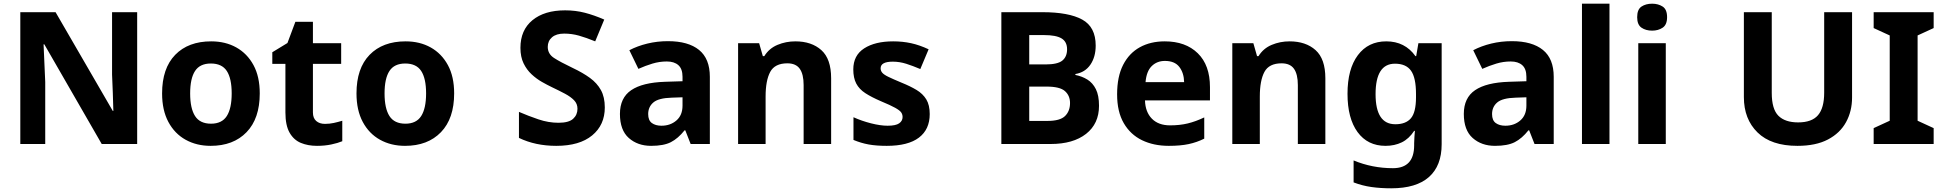

<svg xmlns="http://www.w3.org/2000/svg" viewBox="-20 -780 10526 1040"><path d="M723 0H531L220 -540H216Q218 -489 220.5 -438Q223 -387 225 -336V0H90V-714H281L591 -179H594Q593 -229 591 -278Q589 -327 587 -376V-714H723Z M1387 -274Q1387 -138 1315.5 -64Q1244 10 1121 10Q1045 10 985.5 -23Q926 -56 892 -119.5Q858 -183 858 -274Q858 -410 929 -483Q1000 -556 1124 -556Q1201 -556 1260 -523Q1319 -490 1353 -427.5Q1387 -365 1387 -274ZM1010 -274Q1010 -193 1036.5 -151.5Q1063 -110 1123 -110Q1182 -110 1208.5 -151.5Q1235 -193 1235 -274Q1235 -355 1208.5 -395.5Q1182 -436 1122 -436Q1063 -436 1036.5 -395.5Q1010 -355 1010 -274Z M1740 -109Q1765 -109 1788 -114Q1811 -119 1834 -126V-15Q1810 -5 1774.5 2.5Q1739 10 1697 10Q1648 10 1609.5 -6Q1571 -22 1548.5 -61.5Q1526 -101 1526 -171V-434H1455V-497L1537 -547L1580 -662H1675V-546H1828V-434H1675V-171Q1675 -140 1693 -124.5Q1711 -109 1740 -109Z M2440 -274Q2440 -138 2368.5 -64Q2297 10 2174 10Q2098 10 2038.5 -23Q1979 -56 1945 -119.5Q1911 -183 1911 -274Q1911 -410 1982 -483Q2053 -556 2177 -556Q2254 -556 2313 -523Q2372 -490 2406 -427.5Q2440 -365 2440 -274ZM2063 -274Q2063 -193 2089.5 -151.5Q2116 -110 2176 -110Q2235 -110 2261.5 -151.5Q2288 -193 2288 -274Q2288 -355 2261.5 -395.5Q2235 -436 2175 -436Q2116 -436 2089.5 -395.5Q2063 -355 2063 -274Z M3256 -198Q3256 -103 3187.5 -46.5Q3119 10 2993 10Q2880 10 2791 -33V-174Q2842 -152 2896.5 -133.5Q2951 -115 3005 -115Q3061 -115 3084.5 -136.5Q3108 -158 3108 -191Q3108 -218 3089.5 -237Q3071 -256 3040 -272.5Q3009 -289 2969 -308Q2944 -320 2915 -336.5Q2886 -353 2859.5 -377.5Q2833 -402 2816 -437Q2799 -472 2799 -521Q2799 -617 2864 -670.5Q2929 -724 3041 -724Q3097 -724 3147.5 -711Q3198 -698 3253 -674L3204 -556Q3155 -576 3116 -587Q3077 -598 3036 -598Q2993 -598 2970 -578Q2947 -558 2947 -526Q2947 -488 2981 -466Q3015 -444 3082 -412Q3137 -386 3175.5 -358Q3214 -330 3235 -292Q3256 -254 3256 -198Z M3598 -557Q3708 -557 3766.5 -509.5Q3825 -462 3825 -364V0H3721L3692 -74H3688Q3653 -30 3614 -10Q3575 10 3507 10Q3434 10 3386 -32.5Q3338 -75 3338 -163Q3338 -250 3399 -291.5Q3460 -333 3582 -337L3677 -340V-364Q3677 -407 3654.5 -427Q3632 -447 3592 -447Q3552 -447 3514 -435.5Q3476 -424 3438 -407L3389 -508Q3433 -531 3486.5 -544Q3540 -557 3598 -557ZM3619 -251Q3547 -249 3519 -225Q3491 -201 3491 -162Q3491 -128 3511 -113.5Q3531 -99 3563 -99Q3611 -99 3644 -127.5Q3677 -156 3677 -208V-253Z M4288 -556Q4376 -556 4429 -508.5Q4482 -461 4482 -356V0H4333V-319Q4333 -378 4312 -407.5Q4291 -437 4245 -437Q4177 -437 4152 -390.5Q4127 -344 4127 -257V0H3978V-546H4092L4112 -476H4120Q4146 -518 4191.5 -537Q4237 -556 4288 -556Z M5016 -162Q5016 -79 4957.5 -34.5Q4899 10 4783 10Q4726 10 4685 2.5Q4644 -5 4603 -22V-145Q4647 -125 4698 -112Q4749 -99 4788 -99Q4832 -99 4850.5 -112Q4869 -125 4869 -146Q4869 -160 4861.5 -171Q4854 -182 4829 -196Q4804 -210 4751 -232Q4700 -254 4667 -275.5Q4634 -297 4618 -327.5Q4602 -358 4602 -404Q4602 -480 4661 -518Q4720 -556 4818 -556Q4869 -556 4915 -546Q4961 -536 5010 -513L4965 -406Q4925 -423 4889 -434.5Q4853 -446 4816 -446Q4750 -446 4750 -410Q4750 -397 4758.5 -386.5Q4767 -376 4791.5 -364Q4816 -352 4864 -332Q4911 -313 4945 -292.5Q4979 -272 4997.5 -241.5Q5016 -211 5016 -162Z M5626 -714Q5769 -714 5842 -674Q5915 -634 5915 -533Q5915 -472 5886.5 -430Q5858 -388 5805 -379V-374Q5841 -367 5870 -349Q5899 -331 5916 -297Q5933 -263 5933 -207Q5933 -110 5863 -55Q5793 0 5671 0H5404V-714ZM5643 -431Q5709 -431 5734.5 -452Q5760 -473 5760 -513Q5760 -554 5730 -572Q5700 -590 5635 -590H5555V-431ZM5555 -311V-125H5654Q5722 -125 5749 -151.5Q5776 -178 5776 -222Q5776 -262 5748.5 -286.5Q5721 -311 5649 -311Z M6289 -556Q6402 -556 6468 -491.5Q6534 -427 6534 -308V-236H6182Q6184 -173 6219.5 -137Q6255 -101 6318 -101Q6371 -101 6414 -111.5Q6457 -122 6503 -144V-29Q6463 -9 6418.5 0.5Q6374 10 6311 10Q6229 10 6166 -20.5Q6103 -51 6067 -113Q6031 -175 6031 -269Q6031 -365 6063.5 -428.5Q6096 -492 6154 -524Q6212 -556 6289 -556ZM6290 -450Q6247 -450 6218.5 -422Q6190 -394 6185 -335H6394Q6393 -385 6368 -417.5Q6343 -450 6290 -450Z M6965 -556Q7053 -556 7106 -508.5Q7159 -461 7159 -356V0H7010V-319Q7010 -378 6989 -407.5Q6968 -437 6922 -437Q6854 -437 6829 -390.5Q6804 -344 6804 -257V0H6655V-546H6769L6789 -476H6797Q6823 -518 6868.5 -537Q6914 -556 6965 -556Z M7489 -556Q7590 -556 7647 -476H7651L7663 -546H7789V1Q7789 118 7720 179Q7651 240 7516 240Q7458 240 7408.5 233Q7359 226 7312 208V89Q7413 131 7525 131Q7640 131 7640 7V-4Q7640 -21 7641.5 -39Q7643 -57 7644 -71H7640Q7612 -28 7573 -9Q7534 10 7485 10Q7388 10 7333.5 -64.5Q7279 -139 7279 -272Q7279 -406 7335 -481Q7391 -556 7489 -556ZM7536 -435Q7431 -435 7431 -270Q7431 -107 7538 -107Q7595 -107 7622.5 -139.5Q7650 -172 7650 -253V-271Q7650 -359 7623 -397Q7596 -435 7536 -435Z M8169 -557Q8279 -557 8337.5 -509.5Q8396 -462 8396 -364V0H8292L8263 -74H8259Q8224 -30 8185 -10Q8146 10 8078 10Q8005 10 7957 -32.5Q7909 -75 7909 -163Q7909 -250 7970 -291.5Q8031 -333 8153 -337L8248 -340V-364Q8248 -407 8225.5 -427Q8203 -447 8163 -447Q8123 -447 8085 -435.5Q8047 -424 8009 -407L7960 -508Q8004 -531 8057.5 -544Q8111 -557 8169 -557ZM8190 -251Q8118 -249 8090 -225Q8062 -201 8062 -162Q8062 -128 8082 -113.5Q8102 -99 8134 -99Q8182 -99 8215 -127.5Q8248 -156 8248 -208V-253Z M8698 0H8549V-760H8698Z M8929 -760Q8962 -760 8986 -744.5Q9010 -729 9010 -687Q9010 -646 8986 -630Q8962 -614 8929 -614Q8895 -614 8871.5 -630Q8848 -646 8848 -687Q8848 -729 8871.5 -744.5Q8895 -760 8929 -760ZM9003 -546V0H8854V-546Z M10012 -252Q10012 -178 9979.5 -118.5Q9947 -59 9881.5 -24.5Q9816 10 9716 10Q9574 10 9500 -62.5Q9426 -135 9426 -254V-714H9577V-277Q9577 -189 9613 -153Q9649 -117 9720 -117Q9794 -117 9827.5 -156Q9861 -195 9861 -278V-714H10012Z M10454 0H10129V-86L10216 -126V-588L10129 -628V-714H10454V-628L10367 -588V-126L10454 -86Z"/></svg>

Font: Noto Sans Bengali UI
Style: Bold
Weight: 700
Designer: Jelle Bosma - Monotype Design Team
Foundry: Monotype Imaging Inc.
Version: Version 2.003; ttfautohint (v1.8.4.7-5d5b)